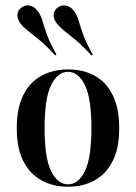

<svg xmlns="http://www.w3.org/2000/svg" viewBox="-20 -687 509 718"><path d="M234.7 11.3Q179 11.3 135.9 -12.1Q92.7 -35.5 67.7 -83.5Q42.7 -131.5 42.7 -208.1Q42.7 -283.9 67.7 -332.7Q92.7 -381.5 136.3 -404.4Q179.8 -427.4 234.7 -427.4Q290.3 -427.4 333.1 -404.4Q375.8 -381.5 400.8 -332.7Q425.8 -283.9 425.8 -208.1Q425.8 -131.5 400.8 -83.5Q375.8 -35.5 333.1 -12.1Q290.3 11.3 234.7 11.3ZM234.7 2.4Q272.6 2.4 297.2 -46.4Q321.8 -95.2 321.8 -208.1Q321.8 -320.2 297.2 -369.4Q272.6 -418.5 234.7 -418.5Q196 -418.5 171.4 -369.4Q146.8 -320.2 146.8 -208.1Q146.8 -95.2 171.4 -46.4Q196 2.4 234.7 2.4ZM186.3 -479.8Q151.6 -517.7 127 -537.9Q102.4 -558.1 85.5 -571Q68.5 -583.9 56.5 -599.2Q43.5 -616.9 45.2 -633.1Q46.8 -649.2 60.5 -658.9Q74.2 -669.4 91.5 -666.1Q108.9 -662.9 121 -645.2Q133.1 -629.8 138.7 -609.3Q144.4 -588.7 155.2 -558.5Q166.1 -528.2 191.1 -483.1ZM321.8 -479.8Q287.1 -517.7 262.5 -537.9Q237.9 -558.1 221.4 -571Q204.8 -583.9 192.7 -599.2Q179 -616.9 180.6 -633.1Q182.3 -649.2 196 -658.9Q209.7 -669.4 227 -666.1Q244.4 -662.9 257.3 -645.2Q268.5 -629.8 274.2 -609.3Q279.8 -588.7 290.7 -558.5Q301.6 -528.2 326.6 -483.1Z"/></svg>

Font: Playfair 144pt SemiCondensed SemiBold
Style: Regular
Weight: 600
Width: 4
Designer: Claus Eggers Sørensen
Foundry: Claus Eggers Sørensen
Version: Version 2.203